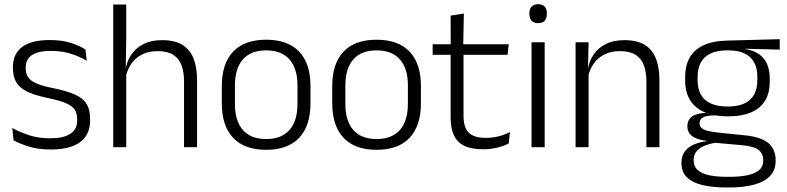

<svg xmlns="http://www.w3.org/2000/svg" viewBox="-20 -684 3654 892"><path d="M216.5 10.5Q157.5 10.5 114.5 -3Q71.5 -16.5 43 -32L37 -89.5Q73 -69.5 116 -55.5Q159 -41.5 214 -41.5Q274.5 -41.5 306.5 -62.2Q338.5 -83 338.5 -124V-131Q338.5 -157.5 327 -174.8Q315.5 -192 286 -204.8Q256.5 -217.5 202.5 -228.5Q141 -241.5 105.5 -258.8Q70 -276 55 -302.5Q40 -329 40 -368V-373Q40 -433.5 82.8 -465.8Q125.5 -498 211 -498Q268 -498 309.5 -484.5Q351 -471 377 -454L383 -401.5Q351 -421 310 -434.2Q269 -447.5 216 -447.5Q175.5 -447.5 149.8 -438.5Q124 -429.5 111.8 -412.5Q99.5 -395.5 99.5 -372.5V-368Q99.5 -342 111 -324.8Q122.5 -307.5 151.5 -295.5Q180.5 -283.5 231.5 -273.5Q294.5 -260.5 331 -243.5Q367.5 -226.5 383 -200Q398.5 -173.5 398.5 -132.5V-123.5Q398.5 -57.5 352 -23.5Q305.5 10.5 216.5 10.5Z M895.5 0H835V-306Q835 -349.5 823.2 -381Q811.5 -412.5 784.5 -429.5Q757.5 -446.5 712 -446.5Q670 -446.5 639 -430.5Q608 -414.5 589.2 -386.5Q570.5 -358.5 563.5 -323L548 -367.5H564.5Q571 -403.5 591.8 -432.8Q612.5 -462 647.5 -479.8Q682.5 -497.5 733 -497.5Q792 -497.5 827.5 -475.5Q863 -453.5 879.2 -412.2Q895.5 -371 895.5 -312ZM566.5 0H506V-663H566.5V-501L564 -361L566.5 -356Z M1216.5 12Q1115.5 12 1063 -43.8Q1010.5 -99.5 1010.5 -204.5V-284Q1010.5 -388.5 1063 -444Q1115.5 -499.5 1216.5 -499.5Q1317.5 -499.5 1370 -444Q1422.5 -388.5 1422.5 -284V-204.5Q1422.5 -99.5 1370 -43.8Q1317.5 12 1216.5 12ZM1216.5 -38Q1287.5 -38 1324.8 -80Q1362 -122 1362 -201V-287.5Q1362 -366 1324.8 -408Q1287.5 -450 1216.5 -450Q1145.5 -450 1108.5 -408Q1071.5 -366 1071.5 -287.5V-201Q1071.5 -122 1108.5 -80Q1145.5 -38 1216.5 -38Z M1729.5 12Q1628.5 12 1576 -43.8Q1523.5 -99.5 1523.5 -204.5V-284Q1523.5 -388.5 1576 -444Q1628.5 -499.5 1729.5 -499.5Q1830.5 -499.5 1883 -444Q1935.5 -388.5 1935.5 -284V-204.5Q1935.5 -99.5 1883 -43.8Q1830.5 12 1729.5 12ZM1729.5 -38Q1800.5 -38 1837.8 -80Q1875 -122 1875 -201V-287.5Q1875 -366 1837.8 -408Q1800.5 -450 1729.5 -450Q1658.5 -450 1621.5 -408Q1584.5 -366 1584.5 -287.5V-201Q1584.5 -122 1621.5 -80Q1658.5 -38 1729.5 -38Z M2224 9.5Q2170.5 9.5 2137.2 -6.5Q2104 -22.5 2088.8 -55.5Q2073.5 -88.5 2073.5 -137.5V-455.5H2133.5V-144.5Q2133.5 -93 2157.2 -68.2Q2181 -43.5 2237.5 -43.5Q2267.5 -43.5 2295.8 -50.5Q2324 -57.5 2349 -70.5L2343.5 -17.5Q2320 -5 2288.5 2.2Q2257 9.5 2224 9.5ZM2338 -429.5H1990V-478.5H2343.5ZM2132 -471.5H2074L2073.5 -611.5L2135 -621Z M2510.5 0H2449.5V-487.5H2510.5ZM2480 -576.5Q2460 -576.5 2449.8 -587.5Q2439.5 -598.5 2439.5 -619V-622.5Q2439.5 -642.5 2449.8 -653.5Q2460 -664.5 2480 -664.5Q2500.5 -664.5 2510.5 -653.5Q2520.5 -642.5 2520.5 -622.5V-619Q2520.5 -598.5 2510.5 -587.5Q2500.5 -576.5 2480 -576.5Z M3043.5 0H2983V-306Q2983 -349.5 2971.2 -381Q2959.5 -412.5 2932.5 -429.5Q2905.5 -446.5 2860 -446.5Q2818 -446.5 2787 -430.5Q2756 -414.5 2737 -386.5Q2718 -358.5 2711 -322.5L2698.5 -367.5H2712Q2718.5 -403.5 2739.2 -432.8Q2760 -462 2795.2 -479.8Q2830.5 -497.5 2881 -497.5Q2940 -497.5 2975.5 -475.5Q3011 -453.5 3027.2 -412.2Q3043.5 -371 3043.5 -312ZM2714.5 0H2654V-487.5H2714.5L2711.5 -367L2714.5 -364Z M3361.5 -143.5Q3265.5 -143.5 3214.2 -186.2Q3163 -229 3163 -310V-327Q3163 -377 3182.8 -414Q3202.5 -451 3246 -472.5Q3289.5 -494 3360 -495.5L3602.5 -502V-453.5L3442.5 -457.5V-456Q3483 -449.5 3508 -431Q3533 -412.5 3544.5 -384.5Q3556 -356.5 3556 -320.5V-303.5Q3556 -225 3506.8 -184.2Q3457.5 -143.5 3361.5 -143.5ZM3358.5 137.5H3369Q3417 137.5 3452 130.2Q3487 123 3506.5 106.5Q3526 90 3526 62.5V61Q3526 29.5 3503.5 12.2Q3481 -5 3427 -9.5L3292 -21.5L3313 -22Q3280.5 -17.5 3255.8 -8Q3231 1.5 3216.8 18Q3202.5 34.5 3202.5 59.5V60.5Q3202.5 89.5 3222 106.5Q3241.5 123.5 3276.5 130.5Q3311.5 137.5 3358.5 137.5ZM3368 187H3355Q3291.5 187 3244.5 176Q3197.5 165 3171.8 140.2Q3146 115.5 3146 73.5V71.5Q3146 40 3161.8 19.2Q3177.5 -1.5 3204.5 -13Q3231.5 -24.5 3263.5 -28L3263 -29.5Q3216.5 -35.5 3195 -52.2Q3173.5 -69 3173.5 -97V-97.5Q3173.5 -116 3182.2 -129.5Q3191 -143 3209.5 -150.5Q3228 -158 3257.5 -159.5V-168.5L3338 -147L3300 -148Q3260.5 -147.5 3245.2 -138.2Q3230 -129 3230 -111.5V-111Q3230 -92 3250.5 -82.2Q3271 -72.5 3321.5 -67.5L3439 -55.5Q3515 -48 3549.2 -19.8Q3583.5 8.5 3583.5 61V63Q3583.5 107 3557 134.2Q3530.5 161.5 3482 174.2Q3433.5 187 3368 187ZM3361 -189Q3406.5 -189 3437 -202.8Q3467.5 -216.5 3483 -244Q3498.5 -271.5 3498.5 -311V-328.5Q3498.5 -367.5 3483.2 -394.8Q3468 -422 3438.2 -436Q3408.5 -450 3363.5 -450H3360Q3310.5 -450 3279.8 -434.8Q3249 -419.5 3235 -392Q3221 -364.5 3221 -328V-311.5Q3221 -271.5 3236.5 -244.2Q3252 -217 3283 -203Q3314 -189 3361 -189Z"/></svg>

Font: Anek Devanagari Medium Light
Style: Regular
Weight: 300
Version: Version 1.003